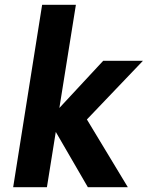

<svg xmlns="http://www.w3.org/2000/svg" viewBox="-20 -782 617 802"><path d="M35 0H176L213 -231L347 0H514L343 -283L577 -528H411L228 -331L297 -762H156Z"/></svg>

Font: Asimov Pro
Style: BdObl
Weight: 700
Designer: Google
Version: Version 2.000980; 2014